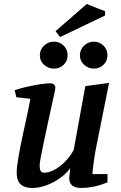

<svg xmlns="http://www.w3.org/2000/svg" viewBox="-20 -925 599 954"><path d="M141 9Q117 9 99 1.5Q81 -6 72 -23Q63 -40 63 -68Q63 -92 70.5 -137.5Q78 -183 89.5 -237Q101 -291 112.5 -343Q124 -395 131 -434L61 -442L53 -477Q83 -487 116.5 -494.5Q150 -502 180 -506.5Q210 -511 230 -511Q243 -511 249 -504.5Q255 -498 255 -488Q255 -483 249 -455.5Q243 -428 234 -388Q225 -348 215.5 -302.5Q206 -257 197 -215.5Q188 -174 182.5 -143.5Q177 -113 177 -102Q177 -84 182 -75.5Q187 -67 201 -67Q220 -67 245.5 -79Q271 -91 297.5 -116Q324 -141 346 -179L404 -497L522 -513L460 -204Q453 -170 448.5 -139.5Q444 -109 441.5 -88Q439 -67 439 -60H514V-19Q474 -3 442.5 3Q411 9 384 9Q355 9 339.5 -3Q324 -15 324 -39Q324 -43 325 -51.5Q326 -60 327 -70.5Q328 -81 329 -89Q307 -60 274.5 -37.5Q242 -15 207 -3Q172 9 141 9ZM447 -584Q419 -584 398 -603Q377 -622 377 -650Q377 -679 398 -698.5Q419 -718 447 -718Q474 -718 494 -698.5Q514 -679 514 -650Q514 -622 494 -603Q474 -584 447 -584ZM248 -584Q220 -584 199 -603Q178 -622 178 -650Q178 -679 199 -698.5Q220 -718 248 -718Q276 -718 296 -698.5Q316 -679 316 -650Q316 -622 296 -603Q276 -584 248 -584ZM279 -741 256 -770 411 -905 502 -869V-848Z"/></svg>

Font: Manuale SemiBold
Style: Italic
Weight: 600
Italic angle: -11°
Designer: Eduardo Tunni / Pablo Cosgaya
Foundry: Eduardo Tunni / Pablo Cosgaya
Version: Version 1.002